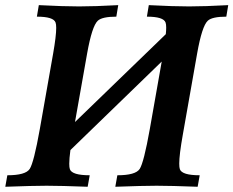

<svg xmlns="http://www.w3.org/2000/svg" viewBox="-30 -713 891 733"><path d="M724.6 0Q621.1 -3.9 567.9 -3.9Q516.6 -3.9 410.2 0L418 -43.9Q487.3 -43.9 503.2 -67.9Q519 -91.8 542 -220.7L587.4 -478L238.8 -140.1Q234.4 -107.4 234.4 -87.9Q234.4 -73.7 236.8 -66.9Q245.1 -43.9 312.5 -43.9L304.7 0Q201.2 -3.9 147.9 -3.9Q96.7 -3.9 -9.8 0L-2 -43.9Q67.4 -43.9 83.3 -67.9Q99.1 -91.8 122.1 -220.7L172.9 -508.8Q184.6 -575.7 184.6 -606.4Q184.6 -620.6 182.1 -627Q174.3 -649.4 110.8 -649.4L118.2 -693.4Q211.4 -688.5 272 -688.5Q331.5 -688.5 421.4 -693.4L414.1 -649.4Q359.9 -649.4 343.3 -633.8Q321.3 -613.3 302.7 -509.3L256.3 -247.1L603 -582.5Q604.5 -597.2 604.5 -607.4Q604.5 -620.6 602.1 -627Q594.2 -649.4 530.8 -649.4L538.1 -693.4Q631.3 -688.5 691.9 -688.5Q751.5 -688.5 841.3 -693.4L834 -649.4Q779.8 -649.4 763.2 -633.8Q741.2 -613.3 722.7 -509.3L668 -199.2Q654.3 -122.6 654.3 -88.4Q654.3 -73.7 656.7 -66.9Q665 -43.9 732.4 -43.9Z"/></svg>

Font: Kelvinch
Style: Bold Italic
Weight: 700
Italic angle: -10°
Designer: Paul James Miller
Foundry: High-Logic / Made with FontCreator
Version: Version 3.30 September 23, 2016